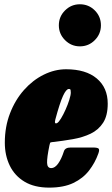

<svg xmlns="http://www.w3.org/2000/svg" viewBox="-20 -846 512 876"><path d="M2 -195Q2 -268 25.8 -329.2Q49.5 -390.5 89.5 -435.5Q129.5 -480.5 179.5 -505.2Q229.5 -530 281.5 -530Q371.5 -530 421.5 -488Q471.5 -446 471.5 -373Q471.5 -318.5 450.5 -286Q429.5 -253.5 393.8 -236.2Q358 -219 312.2 -211Q266.5 -203 217 -197.5Q210 -197 208.5 -193.8Q207 -190.5 205.5 -182.5Q194 -127 194.8 -103Q195.5 -79 214 -79Q230.5 -79 245.5 -100Q260.5 -121 271.5 -155.5Q277 -173 302.5 -173H403Q425 -173 430 -167.8Q435 -162.5 428.5 -145Q413.5 -103 386.2 -67.8Q359 -32.5 314.8 -11.2Q270.5 10 204.5 10Q137 10 92 -17Q47 -44 24.5 -90.5Q2 -137 2 -195ZM240.5 -284.5Q248 -288.5 258.5 -305.8Q269 -323 279.2 -346Q289.5 -369 296.2 -390.5Q303 -412 303 -424Q303 -431 302 -435.5Q301 -440 294 -440Q282 -440 267.5 -408.5Q253 -377 232.5 -301Q226.5 -278 240.5 -284.5ZM344.5 -634.5Q305 -634.5 276.8 -662.8Q248.5 -691 248.5 -730.5Q248.5 -770.5 276.8 -798.5Q305 -826.5 344.5 -826.5Q384.5 -826.5 412.5 -798.5Q440.5 -770.5 440.5 -730.5Q440.5 -691 412.5 -662.8Q384.5 -634.5 344.5 -634.5Z"/></svg>

Font: Besley* Condensed Fatface
Style: Italic
Weight: 900
Width: 3
Italic angle: -13°
Designer: Owen Earl
Foundry: indestructible type*
Version: Version 3.000; ttfautohint (v1.8.3)